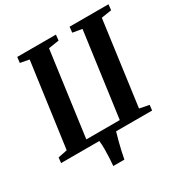

<svg xmlns="http://www.w3.org/2000/svg" viewBox="-208 -905 1200 1253"><g transform="rotate(-30 392.0 -278.0)"><path d="M284.5 187Q287 156.5 288.8 124.2Q290.5 92 290.5 60Q290.5 28 287 0H-1L3.5 -40L72.5 -54L159.5 -688L92.5 -700.5L97.5 -743H389L384.5 -700.5L305.5 -688.5L219 -51.5H471L558 -688.5L487.5 -700.5L492 -743H785L780.5 -700.5L703.5 -688.5L617.5 -54L689.5 -40L685 0H413.5Q405 28.5 396.8 60Q388.5 91.5 381.2 123.5Q374 155.5 368 187Z"/></g></svg>

Font: Merriweather 48pt
Style: Bold Italic
Weight: 700
Italic angle: -7.8°
Version: Version 2.101